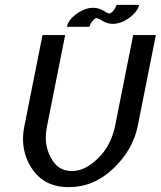

<svg xmlns="http://www.w3.org/2000/svg" viewBox="-20 -770 665 794"><path d="M81.1 -250 155.8 -625H249.5L174.8 -250Q169.4 -223.1 169.4 -199.2Q169.4 -150.4 197.3 -106.4Q225.1 -62.5 277.8 -62.5Q331.1 -62.5 385.3 -115.2Q439.5 -168 456.1 -250L530.8 -625H624.5L549.8 -250Q529.8 -150.4 448.7 -73.2Q367.7 3.9 264.6 3.9Q162.1 3.9 111.8 -73.2Q75.2 -128.4 75.2 -195.3Q75.2 -221.7 81.1 -250ZM349.6 -659.2H256.3Q263.7 -691.4 304.7 -718.3Q335 -737.8 364.7 -737.8Q389.6 -737.8 410.6 -724.1Q426.3 -713.9 434.6 -713.9Q435.5 -713.9 436.5 -714.8Q455.1 -727.1 461.9 -750H555.7Q547.9 -717.8 506.8 -690.9Q477.1 -671.4 446.8 -671.4Q421.9 -671.4 401.4 -685.1Q385.3 -695.3 377 -695.3Q376 -695.3 375 -694.3Q356.4 -682.1 349.6 -659.2Z"/></svg>

Font: Juliett
Style: Bold Italic
Weight: 700
Italic angle: -11.25°
Designer: GGBotNet
Foundry: GGBotNet
Version: 0.60